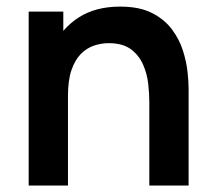

<svg xmlns="http://www.w3.org/2000/svg" viewBox="-20 -576 666 596"><path d="M443.5 0V-260Q443.5 -285.5 440 -316.5Q436.5 -347.5 423.8 -376.2Q411 -405 385.8 -423.5Q360.5 -442 317.5 -442Q294.5 -442 272 -434.5Q249.5 -427 231.2 -408.8Q213 -390.5 202 -358.8Q191 -327 191 -277.5L119.5 -308Q119.5 -377 146.2 -433Q173 -489 225 -522.2Q277 -555.5 353 -555.5Q413 -555.5 452 -535.5Q491 -515.5 514 -484.5Q537 -453.5 548 -418.5Q559 -383.5 562.2 -352.2Q565.5 -321 565.5 -301.5V0ZM69 0V-540H176.5V-372.5H191V0Z"/></svg>

Font: Manrope ExtraLight
Style: Bold
Weight: 700
Version: Version 4.504